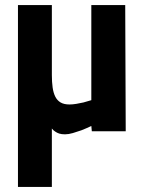

<svg xmlns="http://www.w3.org/2000/svg" viewBox="-20 -519 570 759"><path d="M51 -499H185V-222Q185 -195 188 -173.5Q191 -152 198.5 -137Q206 -122 219.5 -114Q233 -106 255 -106Q267 -106 282 -108.5Q297 -111 310 -114Q325 -118 341 -123V-499H475L477 0H343L341 -21Q320 -11 302 -4Q285 2 268 7Q251 12 237 12Q223 12 214 9Q205 6 198 1Q190 -4 185 -11V220H51Z"/></svg>

Font: Panefresco 999wt
Style: Regular
Weight: 900
Version: Version 1.001